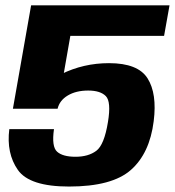

<svg xmlns="http://www.w3.org/2000/svg" viewBox="-20 -695 658 722"><path d="M239.5 6.5Q401.5 6.5 472.2 -56Q543 -118.5 558 -239.5Q571 -343 535 -400.2Q499 -457.5 390 -457.5Q293.5 -457.5 210 -416Q126.5 -374.5 103.5 -289.5L196.5 -286Q204 -317.5 235 -336Q266 -354.5 311.5 -354.5Q357.5 -354.5 378 -333.5Q398.5 -312.5 386 -236.5Q372 -150 342 -127.8Q312 -105.5 264 -105.5Q216 -105.5 194.8 -124.5Q173.5 -143.5 183 -209.5H15Q3.5 -118.5 47.2 -56Q91 6.5 239.5 6.5ZM28.5 -286H196.5L244.5 -560H597L617.5 -675H97Z"/></svg>

Font: Anybody UltraCondensed Thin
Style: Bold Italic
Weight: 700
Italic angle: -10°
Version: Version 1.111